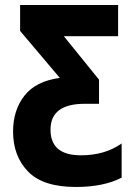

<svg xmlns="http://www.w3.org/2000/svg" viewBox="-20 -734 540 764"><path d="M282 10Q392 10 464 -27V-163Q397 -116 302 -116Q181 -116 181 -218Q181 -321 317 -321H374V-417L234 -590H450V-714H60V-611L218 -424Q122 -411 77 -353Q32 -295 32 -211Q32 -113 91.5 -51.5Q151 10 282 10Z"/></svg>

Font: Noto Sans Mono UI Condensed ExtraBold
Style: Regular
Weight: 800
Width: 3
Designer: Monotype Design team
Foundry: Monotype Imaging Inc.
Version: 1.000